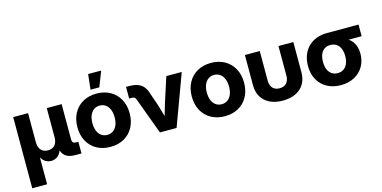

<svg xmlns="http://www.w3.org/2000/svg" viewBox="-85 -1203 3734 1876"><g transform="rotate(-15 1782.0 -264.5)"><path d="M49.8 -515.6H200.2V-223.8Q200.2 -187.9 211.7 -163.3Q223.1 -138.7 244.5 -126.3Q265.9 -113.9 295.6 -113.9Q325.1 -113.9 346.2 -126.3Q367.3 -138.7 378.4 -163.2Q389.5 -187.7 389.5 -223.8V-515.6H539.8V-156.8Q539.8 -136.5 549.4 -127.2Q558.9 -118 580.1 -118H602.5V0H537.3Q466.7 0 431.4 -36Q396.1 -72.1 396.1 -141V-190.3H420.5Q420.5 -122.3 402.8 -81.1Q385.2 -39.8 358 -22.9Q330.8 -5.9 299.9 -5.9Q267.9 -5.9 240 -22.9Q212.2 -39.8 194.1 -80.9Q176 -122 176 -190.3H200.2V204.1H49.8Z M630.1 -257.4Q630.1 -337.5 663.2 -398.7Q696.3 -460 756.4 -493.7Q816.6 -527.3 894.5 -527.3Q972.8 -527.3 1032.8 -493.7Q1092.8 -460 1125.9 -398.7Q1159 -337.5 1159 -257.4Q1159 -177.2 1125.9 -116.2Q1092.8 -55.2 1032.8 -21.7Q972.8 11.7 894.5 11.7Q816.3 11.7 756.3 -21.7Q696.3 -55.2 663.2 -116.2Q630.1 -177.2 630.1 -257.4ZM1007 -257.4Q1007 -303.4 993 -336.9Q979 -370.4 953.5 -388.1Q928 -405.9 894.5 -405.9Q861 -405.9 835.5 -388.1Q810.1 -370.4 796 -337Q782 -303.6 782 -257.4Q782 -211.4 796 -178.1Q810.1 -144.8 835.4 -127.3Q860.8 -109.8 894.5 -109.8Q928.2 -109.8 953.6 -127.4Q979 -145 993 -178.3Q1007 -211.6 1007 -257.4ZM866.1 -732.5H997.8L938.2 -578.8H849.1Z M1258.9 -371.4Q1253.5 -385.3 1244.1 -391.5Q1234.8 -397.7 1218.8 -397.7H1191.2V-515.6H1219.8Q1271.1 -515.6 1306.2 -503.4Q1341.4 -491.2 1364.3 -465.2Q1387.1 -439.3 1400.4 -397L1445.8 -265.6Q1468.1 -194.3 1500.5 -79.7H1464.6Q1473.7 -112.8 1482.8 -145.4Q1503.7 -220.2 1518 -265.6L1598.8 -515.6H1754.9L1564.5 0H1396.1Z M1787.3 -257.4Q1787.3 -337.5 1820.4 -398.7Q1853.5 -460 1913.7 -493.7Q1973.8 -527.3 2051.8 -527.3Q2130 -527.3 2190 -493.7Q2250 -460 2283.1 -398.7Q2316.2 -337.5 2316.2 -257.4Q2316.2 -177.2 2283.1 -116.2Q2250 -55.2 2190 -21.7Q2130 11.7 2051.8 11.7Q1973.5 11.7 1913.5 -21.7Q1853.5 -55.2 1820.4 -116.2Q1787.3 -177.2 1787.3 -257.4ZM2164.3 -257.4Q2164.3 -303.4 2150.2 -336.9Q2136.2 -370.4 2110.7 -388.1Q2085.3 -405.9 2051.8 -405.9Q2018.3 -405.9 1992.8 -388.1Q1967.3 -370.4 1953.3 -337Q1939.3 -303.6 1939.3 -257.4Q1939.3 -211.4 1953.3 -178.1Q1967.3 -144.8 1992.7 -127.3Q2018.1 -109.8 2051.8 -109.8Q2085.4 -109.8 2110.8 -127.4Q2136.2 -145 2150.2 -178.3Q2164.3 -211.6 2164.3 -257.4Z M2393.6 -208.8V-515.6H2543.9V-218Q2543.9 -185.2 2555 -161.8Q2566 -138.5 2587.2 -126.2Q2608.4 -113.9 2638.6 -113.9Q2668.8 -113.9 2689.9 -126.2Q2711.1 -138.5 2722.2 -161.8Q2733.2 -185.2 2733.2 -218V-515.6H2883.6V-208.8Q2883.6 -141.6 2854.1 -92Q2824.5 -42.4 2769.2 -15.7Q2713.9 10.9 2638.6 10.9Q2563.3 10.9 2508 -15.7Q2452.6 -42.4 2423.1 -92Q2393.6 -141.6 2393.6 -208.8Z M2961.1 -252.2Q2961.1 -331.4 2993.7 -391.1Q3026.2 -450.8 3085.6 -483.2Q3145 -515.6 3223.3 -515.6H3543V-398H3324.1L3223.2 -394.1Q3189.7 -394.1 3165 -377.8Q3140.2 -361.4 3126.7 -329.6Q3113.1 -297.8 3113.1 -252.3Q3113.1 -207.1 3127.1 -175.1Q3141.1 -143.1 3166.5 -126.4Q3192 -109.8 3225.5 -109.8Q3259.1 -109.8 3284.6 -126.4Q3310.1 -143.1 3324.1 -175.2Q3338.1 -207.3 3338.1 -252.3Q3338.1 -297.6 3324.1 -329.5Q3310.1 -361.4 3284.6 -377.8Q3259.1 -394.1 3225.6 -394.1V-447.5Q3299.9 -447.5 3358.4 -426.7Q3416.9 -406 3452.3 -359Q3487.7 -312 3487.7 -236.7Q3487.7 -165 3455 -108.4Q3422.4 -51.8 3362.9 -20Q3303.5 11.7 3225.6 11.7Q3147.4 11.7 3087.4 -20.8Q3027.3 -53.2 2994.2 -113.1Q2961.1 -172.9 2961.1 -252.2Z"/></g></svg>

Font: Intratopia Thin
Style: Regular
Weight: 100
Designer: Rasmus Andersson
Foundry: rsms
Version: Version 3.000;Glyphs 3.2.3 (3260)